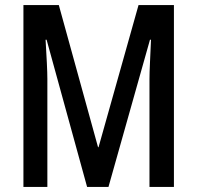

<svg xmlns="http://www.w3.org/2000/svg" viewBox="-20 -800 774 754"><path d="M322 -66 163 -644H159Q162 -594 164 -553Q166 -512 166 -490V-66H72V-780H211L365 -222H367L524 -780H663V-66H567V-489Q567 -514 569 -555Q571 -596 573 -644H569L406 -66Z"/></svg>

Font: Noto Sans Malayalam UI ExtraCondensed Medium
Style: Regular
Weight: 500
Width: 2
Designer: Jelle Bosma - Monotype Design Team
Foundry: Monotype Imaging Inc.
Version: Version 2.104; ttfautohint (v1.8.4.7-5d5b)